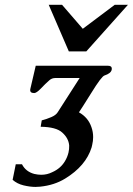

<svg xmlns="http://www.w3.org/2000/svg" viewBox="-20 -734 539 779"><path d="M177.7 -714.4H231.9L315.9 -617.2L445.3 -714.4H499L330.1 -525.4H259.3ZM300.3 -278.3Q337.9 -257.3 351.1 -217.8Q357.9 -198.7 357.9 -177.7Q357.9 -162.1 354 -146L351.6 -135.7Q328.1 -60.5 244.1 -9.3Q200.2 17.6 142.6 23.4Q129.9 24.4 124 24.4Q102.1 24.4 75.7 18.1Q49.3 11.7 31.2 -4.4L43.9 -67.4H69.3Q84.5 -37.6 119.1 -28.3Q134.3 -24.9 147.5 -24.9Q171.4 -24.9 192.4 -35.6Q226.6 -50.8 244.1 -81.1Q253.4 -96.7 257.8 -114.7Q261.2 -128.9 260.7 -143.6Q258.3 -173.3 232.4 -196.3Q208 -218.8 145 -219.7L149.4 -245.6Q169.9 -251 188 -258.8Q206.5 -266.6 213.9 -278.3L303.2 -417.5H204.6Q190.9 -417.5 180.7 -408.7Q164.1 -394.5 145.5 -374.5Q127.9 -356.4 118.7 -356.4Q99.6 -356.4 103 -373L125 -467.3H417.5Q433.6 -467.3 433.6 -455.6Q433.6 -453.1 433.1 -450.7Q429.7 -436 403.8 -427.7Q391.6 -423.8 350.1 -356.4Q308.1 -289.1 300.3 -278.3Z"/></svg>

Font: Caudex
Style: Bold
Weight: 700
Italic angle: -13°
Version: Version 1.04